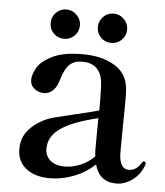

<svg xmlns="http://www.w3.org/2000/svg" viewBox="-50 -711 663 770"><g transform="rotate(5 281.5 -326.0)"><path d="M557 -78 556 -73Q542 -33 510.5 -10.5Q479 12 446 12Q378 12 359 -57Q321 -22 273.5 -4Q226 14 179 14Q118 14 82.5 -14.5Q47 -43 47 -92Q47 -131 66.5 -159.5Q86 -188 125 -210Q148 -223 176.5 -230.5Q205 -238 261 -251Q337 -269 353 -274V-318Q353 -372 349 -396.5Q345 -421 331 -438Q310 -463 268 -463Q237 -463 218 -446Q199 -429 186 -385Q178 -355 162 -339.5Q146 -324 125 -324Q104 -324 87 -337.5Q70 -351 70 -373Q70 -392 84.5 -419.5Q99 -447 143.5 -470Q188 -493 268 -493Q323 -493 364 -477.5Q405 -462 426 -437Q443 -416 448.5 -393Q454 -370 454 -336Q454 -273 453 -236L452 -116Q452 -47 492 -47Q522 -47 542 -81Q545 -86 549 -86Q552 -86 554.5 -84Q557 -82 557 -78ZM353 -89Q351 -109 351 -121L352 -243Q251 -219 203 -186Q155 -153 155 -103Q155 -75 175.5 -56.5Q196 -38 235 -38Q265 -38 296.5 -51Q328 -64 353 -89ZM187 -666Q162 -666 145 -648.5Q128 -631 128 -607Q128 -582 145 -565Q162 -548 187 -548Q211 -548 228.5 -565Q246 -582 246 -607Q246 -631 228.5 -648.5Q211 -666 187 -666ZM377 -666Q352 -666 335 -648.5Q318 -631 318 -607Q318 -582 335 -565Q352 -548 377 -548Q401 -548 418.5 -565Q436 -582 436 -607Q436 -631 418.5 -648.5Q401 -666 377 -666Z"/></g></svg>

Font: Shippori Mincho SemiBold
Style: Regular
Weight: 600
Designer: FONTDASU
Foundry: FONTDASU / Google Inc. / but / Adobe
Version: Version 3.110; ttfautohint (v1.8.3)